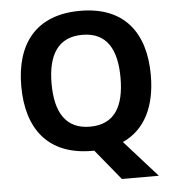

<svg xmlns="http://www.w3.org/2000/svg" viewBox="-59 -780 914 1004"><g transform="rotate(-5 398.0 -277.5)"><path d="M738 -358C738 -580 631 -725 399 -725C165 -725 58 -580 58 -359C58 -137 165 10 398 10H409L540 170H734L562 -22C682 -76 738 -198 738 -358ZM217 -358C217 -508 271 -599 399 -599C527 -599 579 -508 579 -358C579 -208 527 -117 398 -117C271 -117 217 -208 217 -358Z"/></g></svg>

Font: Noto Sans Gunjala Gondi
Style: Bold
Weight: 700
Designer: Ek Type
Foundry: Ek Type
Version: Version 1.004